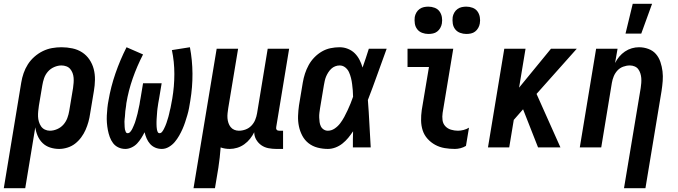

<svg xmlns="http://www.w3.org/2000/svg" viewBox="-53 -777 3573 1012"><path d="M-33 215 59 -342Q63 -367 71.5 -391.5Q80 -416 94 -438Q108 -460 128.5 -478Q149 -496 172.5 -507.5Q196 -519 221 -523.5Q246 -528 271 -528Q300 -528 328.5 -522Q357 -516 380 -501Q403 -486 418.5 -463Q434 -440 441 -413Q448 -386 447.5 -356.5Q447 -327 442 -298L422 -178Q419 -156 413 -134.5Q407 -113 398 -92.5Q389 -72 375 -53Q361 -34 343 -20Q325 -6 302.5 1Q280 8 259 8Q234 8 211 0.5Q188 -7 171.5 -23Q155 -39 145.5 -61Q136 -83 133 -106L80 215ZM210 -88Q229 -88 248.5 -96.5Q268 -105 281.5 -120.5Q295 -136 302 -155Q309 -174 312 -193L332 -313Q334 -327 335 -340.5Q336 -354 335 -367Q334 -380 329.5 -392Q325 -404 317 -413.5Q309 -423 296.5 -427.5Q284 -432 271 -432Q252 -432 232.5 -423.5Q213 -415 199.5 -399.5Q186 -384 179.5 -365Q173 -346 170 -327L152 -220Q150 -206 148.5 -191.5Q147 -177 147.5 -163Q148 -149 152 -135.5Q156 -122 163.5 -111Q171 -100 183.5 -94Q196 -88 210 -88Z M608 8Q588 8 571 0Q554 -8 543 -22.5Q532 -37 525.5 -55Q519 -73 515.5 -91.5Q512 -110 510.5 -129.5Q509 -149 510 -168.5Q511 -188 513 -208Q515 -228 519 -248Q531 -319 555.5 -390Q580 -461 614 -528L701 -490Q669 -428 646.5 -363.5Q624 -299 613 -233Q612 -226 611.5 -219Q611 -212 609.5 -205Q608 -198 607.5 -191Q607 -184 606.5 -177Q606 -170 605.5 -163.5Q605 -157 604 -150Q603 -143 603 -136Q603 -129 603.5 -122Q604 -115 604 -108Q604 -101 605.5 -94.5Q607 -88 610 -81.5Q613 -75 620 -75Q628 -75 634.5 -83Q641 -91 644.5 -98.5Q648 -106 651.5 -114Q655 -122 658 -130Q661 -138 663 -146Q665 -154 667.5 -162Q670 -170 672 -178.5Q674 -187 675.5 -195Q677 -203 679 -211Q681 -219 682.5 -227.5Q684 -236 685 -244Q686 -252 688 -260L701 -338H799L786 -260Q785 -253 783.5 -246Q782 -239 781 -232Q780 -225 779 -218Q778 -211 777 -204.5Q776 -198 775.5 -191Q775 -184 774.5 -177Q774 -170 773.5 -163Q773 -156 772.5 -149Q772 -142 772 -135.5Q772 -129 772 -122Q772 -115 772.5 -108.5Q773 -102 774 -95.5Q775 -89 778 -82Q781 -75 788 -75Q796 -75 802 -83Q808 -91 811.5 -98.5Q815 -106 818.5 -113.5Q822 -121 824.5 -129Q827 -137 829.5 -145Q832 -153 834.5 -161Q837 -169 838.5 -177Q840 -185 842 -193Q844 -201 846 -209Q848 -217 849 -225Q850 -233 852 -241Q854 -249 855 -257Q866 -322 866 -387Q866 -452 853 -513L948 -528Q961 -460 961.5 -389Q962 -318 950 -246Q947 -227 943.5 -208Q940 -189 934.5 -170.5Q929 -152 923 -133.5Q917 -115 909 -97Q901 -79 891 -61.5Q881 -44 868 -28.5Q855 -13 837 -2.5Q819 8 800 8Q781 8 765 1Q749 -6 738 -18.5Q727 -31 720 -47Q713 -63 709 -80Q701 -64 691.5 -49Q682 -34 670 -21Q658 -8 641 0Q624 8 608 8Z M967 215 1089 -520H1202L1150 -207Q1148 -194 1146.5 -180.5Q1145 -167 1146 -154Q1147 -141 1151 -129Q1155 -117 1162.5 -107.5Q1170 -98 1181.5 -93Q1193 -88 1206 -88Q1224 -88 1241.5 -94.5Q1259 -101 1272 -114.5Q1285 -128 1292 -145Q1299 -162 1302 -180L1358 -520H1471L1403 -108Q1402 -104 1402.5 -100Q1403 -96 1405.5 -93Q1408 -90 1411.5 -89Q1415 -88 1419 -88H1439V8H1403Q1382 8 1361.5 4Q1341 0 1324.5 -11.5Q1308 -23 1297.5 -41Q1287 -59 1287 -80Q1278 -62 1265 -45.5Q1252 -29 1234.5 -16.5Q1217 -4 1197 2Q1177 8 1158 8Q1145 8 1133 6Q1121 4 1110 0Q1108 27 1105 54Q1102 81 1098 107L1080 215Z M1675 8Q1647 8 1620.5 1Q1594 -6 1573.5 -22Q1553 -38 1540.5 -61.5Q1528 -85 1522.5 -111.5Q1517 -138 1518 -166Q1519 -194 1523 -222L1543 -342Q1547 -366 1554.5 -389Q1562 -412 1574 -434Q1586 -456 1604 -474.5Q1622 -493 1643.5 -505.5Q1665 -518 1689 -523Q1713 -528 1737 -528Q1760 -528 1781 -519.5Q1802 -511 1817 -496Q1832 -481 1842 -461.5Q1852 -442 1858 -421Q1867 -446 1875 -470.5Q1883 -495 1891 -520H1985Q1960 -452 1936 -384.5Q1912 -317 1886 -250Q1891 -187 1894 -124.5Q1897 -62 1901 0H1807Q1807 -21 1807 -42.5Q1807 -64 1808 -85Q1796 -67 1782.5 -50.5Q1769 -34 1752 -20.5Q1735 -7 1715 0.5Q1695 8 1675 8ZM1675 -88Q1694 -88 1711 -99.5Q1728 -111 1740 -127Q1752 -143 1761.5 -160.5Q1771 -178 1779 -195.5Q1787 -213 1794.5 -231Q1802 -249 1808 -267Q1808 -284 1806.5 -300.5Q1805 -317 1803 -333.5Q1801 -350 1797 -366Q1793 -382 1786.5 -396.5Q1780 -411 1767 -421.5Q1754 -432 1737 -432Q1725 -432 1713.5 -427.5Q1702 -423 1693 -414.5Q1684 -406 1677 -395Q1670 -384 1665.5 -373Q1661 -362 1658.5 -350Q1656 -338 1654 -327L1634 -207Q1632 -194 1630.5 -182Q1629 -170 1629.5 -157.5Q1630 -145 1631.5 -133.5Q1633 -122 1638 -111.5Q1643 -101 1653 -94.5Q1663 -88 1675 -88Z M2345 8Q2317 8 2290.5 3.5Q2264 -1 2241 -13.5Q2218 -26 2200.5 -45.5Q2183 -65 2175 -89.5Q2167 -114 2166.5 -141.5Q2166 -169 2170 -197L2208 -424H2095V-520H2336L2280 -182Q2277 -162 2279.5 -143.5Q2282 -125 2294 -112Q2306 -99 2324 -93.5Q2342 -88 2361 -88Q2375 -88 2390.5 -92Q2406 -96 2419 -104L2403 -8Q2390 0 2374.5 4Q2359 8 2345 8ZM2405 -598Q2388 -598 2372 -604Q2356 -610 2346 -623Q2336 -636 2333.5 -653Q2331 -670 2333 -687Q2335 -699 2341.5 -710.5Q2348 -722 2358.5 -729.5Q2369 -737 2381 -739.5Q2393 -742 2405 -742Q2422 -742 2438 -736Q2454 -730 2463.5 -717Q2473 -704 2476 -687Q2479 -670 2476 -653Q2474 -641 2467.5 -629.5Q2461 -618 2451 -610.5Q2441 -603 2429 -600.5Q2417 -598 2405 -598ZM2205 -598Q2188 -598 2172 -604Q2156 -610 2146 -623Q2136 -636 2133.5 -653Q2131 -670 2133 -687Q2135 -699 2141.5 -710.5Q2148 -722 2158.5 -729.5Q2169 -737 2181 -739.5Q2193 -742 2205 -742Q2222 -742 2238 -736Q2254 -730 2263.5 -717Q2273 -704 2276 -687Q2279 -670 2276 -653Q2274 -641 2267.5 -629.5Q2261 -618 2251 -610.5Q2241 -603 2229 -600.5Q2217 -598 2205 -598Z M2783 0 2704 -201 2655 -145 2631 0H2519L2605 -520H2717L2683 -315L2851 -520H2987L2775 -282L2901 0Z M3236 215 3324 -313Q3326 -326 3327 -339.5Q3328 -353 3327 -366Q3326 -379 3322 -391Q3318 -403 3311 -412.5Q3304 -422 3292 -427Q3280 -432 3267 -432Q3249 -432 3231.5 -425.5Q3214 -419 3201.5 -405.5Q3189 -392 3182 -375Q3175 -358 3172 -340L3116 0H3003L3089 -520H3202L3189 -445Q3198 -463 3211 -478.5Q3224 -494 3241 -505.5Q3258 -517 3277 -522.5Q3296 -528 3315 -528Q3341 -528 3365 -519Q3389 -510 3404.5 -492Q3420 -474 3428 -450Q3436 -426 3439 -401Q3442 -376 3440 -350Q3438 -324 3434 -298L3349 215ZM3244 -600 3282 -757H3384L3327 -600Z"/></svg>

Font: Iosevka Oblique
Style: Bold
Weight: 700
Italic angle: -9°
Monospace: yes
Designer: Belleve Invis
Foundry: Belleve Invis
Version: Version 32.5.0; ttfautohint (v1.8.4)